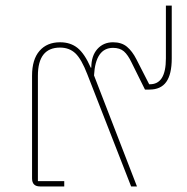

<svg xmlns="http://www.w3.org/2000/svg" viewBox="-20 -670 672 690"><path d="M576.2 -649.9H597.2V-460Q597.2 -403.3 577.6 -375.7Q558.1 -348.1 517.1 -348.1H501L453.1 -444.8Q439.9 -472.7 425.3 -485.4Q410.6 -498 386.2 -498Q323.2 -498 317.9 -398.9L472.2 0H451.2L293.9 -402.8Q272.9 -457.5 251 -478.3Q229 -499 195.8 -499Q116.2 -499 116.2 -397.9V-19H210.9V0H124Q95.2 0 95.2 -28.8V-397.9Q95.2 -456.5 122.1 -487.3Q148.9 -518.1 195.8 -518.1Q233.4 -518.1 258.8 -497.6Q284.2 -477.1 306.2 -426.8H308.1Q308.1 -469.2 329.8 -493.7Q351.6 -518.1 386.2 -518.1Q417 -518.1 436.3 -502Q455.6 -485.8 470.2 -457L516.1 -367.2Q546.4 -366.2 561.3 -389.4Q576.2 -412.6 576.2 -460Z"/></svg>

Font: Anuphan Thin
Style: Regular
Weight: 250
Designer: Mike Abbink, Paul van der Laan, Pieter van Rosmalen, Mint Tantisuwanna
Foundry: Bold Monday; Cadson Demak
Version: Version 3.002;hotconv 1.0.109;makeotfexe 2.5.65596